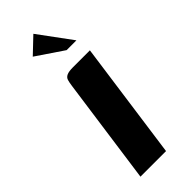

<svg xmlns="http://www.w3.org/2000/svg" viewBox="-219 -678 706 706"><g transform="rotate(-45 134.5 -325.0)"><path d="M40 0Q54 -104 69 -208Q84 -312 98 -415Q100 -430 103 -440Q106 -450 116.5 -455Q127 -460 149 -460H237L173 0ZM177 -521 72 -592 133 -650 228 -521Z"/></g></svg>

Font: Genos Thin SemiBold
Style: Italic
Weight: 600
Italic angle: -8°
Version: Version 1.010